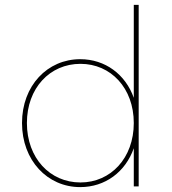

<svg xmlns="http://www.w3.org/2000/svg" viewBox="-20 -762 702 785"><path d="M308 3C410 3 493 -59 527 -156V0H547V-742H527V-362C493 -458 410 -520 308 -520C174 -520 70 -412 70 -259C70 -106 174 3 308 3ZM309 -16C184 -16 90 -116 90 -259C90 -402 184 -501 309 -501C433 -501 527 -402 527 -259C527 -116 433 -16 309 -16Z"/></svg>

Font: Chess Sans Thin
Style: Regular
Weight: 100
Designer: Wolf Bōese
Foundry: Wolf Bōese
Version: Version 7.223;Glyphs 3.3 (3306)